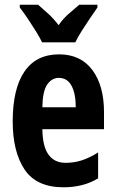

<svg xmlns="http://www.w3.org/2000/svg" viewBox="-20 -837 491 816"><path d="M231 -606Q323 -606 372.5 -539.5Q422 -473 422 -361V-288H160Q161 -215 186 -180Q211 -145 259 -145Q295 -145 327.5 -155.5Q360 -166 397 -189V-79Q364 -59 327 -50Q290 -41 250 -41Q135 -41 84.5 -116.5Q34 -192 34 -321Q34 -460 84 -533Q134 -606 231 -606ZM230 -506Q200 -506 180.5 -477.5Q161 -449 160 -381H302Q302 -439 284 -472.5Q266 -506 230 -506ZM159 -657Q150 -676 133 -703.5Q116 -731 97.5 -758.5Q79 -786 64 -805V-817H142Q158 -803 183 -780.5Q208 -758 229 -730Q250 -760 274 -780Q298 -800 317 -817H394V-805Q380 -785 362 -758.5Q344 -732 327 -705Q310 -678 300 -657Z"/></svg>

Font: Noto Sans Tamil UI ExtraCondensed
Style: Bold
Weight: 700
Width: 2
Designer: Jelle Bosma - Monotype Design Team
Foundry: Monotype Imaging Inc.
Version: Version 2.004; ttfautohint (v1.8.4.7-5d5b)